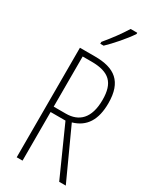

<svg xmlns="http://www.w3.org/2000/svg" viewBox="-237 -1110 889 1084"><g transform="rotate(30 208.0 -567.5)"><path d="M315 -1034V-1042H272C240 -991 209 -949 165 -896V-884H187C226 -921 284 -987 315 -1034ZM175 -807H77V-93H115V-410H212L354 -93H397L248 -419C332 -443 373 -507 373 -616C373 -757 303 -807 175 -807ZM173 -772C289 -772 335 -726 335 -616C335 -495 279 -445 194 -445H115V-772Z"/></g></svg>

Font: Noto Sans Kannada UI ExtraCondensed ExtraLight
Style: Regular
Weight: 200
Width: 2
Designer: Jelle Bosma - Monotype Design Team
Foundry: Monotype Imaging Inc.
Version: Version 2.005